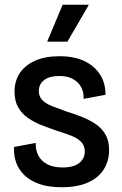

<svg xmlns="http://www.w3.org/2000/svg" viewBox="-20 -773 512 806"><path d="M239 13Q184 13 145.5 -0.5Q107 -14 82.5 -37.5Q58 -61 47.5 -91.5Q37 -122 39 -156L130 -173Q129 -143 141 -120Q153 -97 178.5 -83.5Q204 -70 243 -70Q290 -70 313 -89Q336 -108 336 -137Q336 -161 321.5 -176.5Q307 -192 281 -202.5Q255 -213 219 -224Q187 -235 156 -247Q125 -259 98.5 -277Q72 -295 56.5 -322Q41 -349 41 -388Q41 -433 63 -466Q85 -499 127 -518Q169 -537 230 -537Q292 -537 334.5 -516.5Q377 -496 400 -460Q423 -424 423 -375L331 -358Q332 -387 320 -408.5Q308 -430 285 -442Q262 -454 229 -454Q188 -454 165.5 -437Q143 -420 143 -391Q143 -368 157.5 -353Q172 -338 198.5 -327.5Q225 -317 259 -305Q295 -294 327 -281Q359 -268 384 -250.5Q409 -233 423.5 -207Q438 -181 438 -143Q438 -98 416 -62.5Q394 -27 349.5 -7Q305 13 239 13ZM263 -598H178L243 -753H353Z"/></svg>

Font: Bricolage Grotesque SemiCondensed Medium
Style: Regular
Weight: 500
Width: 4
Designer: Mathieu Triay
Foundry: Atelier Triay
Version: Version 1.001;gftools[0.9.33.dev8+g029e19f]